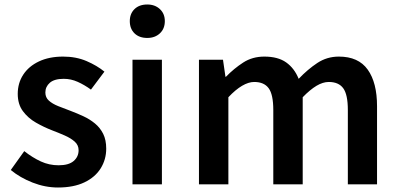

<svg xmlns="http://www.w3.org/2000/svg" viewBox="-20 -821 1776 855"><path d="M238 14Q181 14 125 -8Q69 -30 28 -64L88 -148Q125 -119 162 -102Q199 -85 241 -85Q286 -85 308 -104Q330 -123 330 -152Q330 -175 312.5 -190.5Q295 -206 267.5 -218Q240 -230 211 -241Q175 -255 140 -275Q105 -295 82 -326Q59 -357 59 -403Q59 -451 83.5 -488.5Q108 -526 153.5 -547.5Q199 -569 261 -569Q319 -569 365.5 -549Q412 -529 445 -502L385 -422Q356 -443 326 -456.5Q296 -470 264 -470Q222 -470 202 -452.5Q182 -435 182 -409Q182 -387 197.5 -373Q213 -359 239 -348.5Q265 -338 295 -327Q324 -316 352 -303Q380 -290 403 -271Q426 -252 439.5 -225Q453 -198 453 -159Q453 -111 428.5 -71.5Q404 -32 356 -9Q308 14 238 14Z M570 0V-555H701V0ZM636 -652Q600 -652 579 -672.5Q558 -693 558 -727Q558 -760 579 -780.5Q600 -801 636 -801Q670 -801 692 -780.5Q714 -760 714 -727Q714 -693 692 -672.5Q670 -652 636 -652Z M866 0V-555H973L984 -479H986Q1022 -516 1063 -542.5Q1104 -569 1157 -569Q1218 -569 1254.5 -543Q1291 -517 1310 -470Q1350 -512 1393 -540.5Q1436 -569 1489 -569Q1576 -569 1617.5 -511Q1659 -453 1659 -348V0H1529V-331Q1529 -400 1508.5 -428Q1488 -456 1444 -456Q1418 -456 1389.5 -439Q1361 -422 1328 -388V0H1197V-331Q1197 -400 1176.5 -428Q1156 -456 1112 -456Q1087 -456 1058 -439Q1029 -422 997 -388V0Z"/></svg>

Font: Noto Sans SC Thin SemiBold
Style: Regular
Weight: 600
Version: Version 2.004-H2;hotconv 1.0.118;makeotfexe 2.5.65603